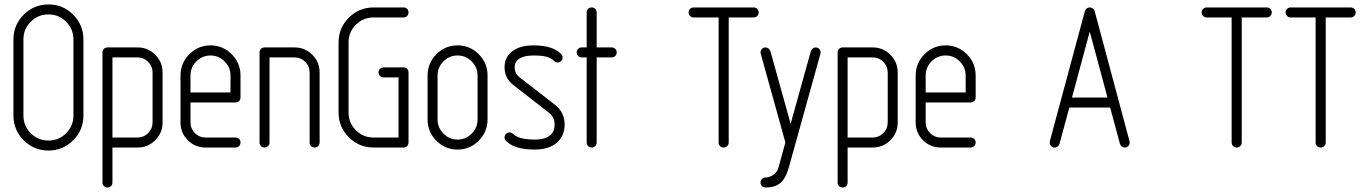

<svg xmlns="http://www.w3.org/2000/svg" viewBox="-20 -670 6208 872"><path d="M41 -145.5V-490.7Q41 -556.6 87.6 -603.3Q134.3 -649.9 200.2 -649.9Q266.1 -649.9 312.5 -603.3Q358.9 -556.6 358.9 -490.7V-145.5Q358.9 -79.6 312.5 -33Q266.1 13.7 200.2 13.7Q134.3 13.7 87.6 -33Q41 -79.6 41 -145.5ZM86.4 -145.5Q86.4 -98.1 119.6 -64.9Q152.8 -31.7 200 -31.7Q247.1 -31.7 280.3 -64.9Q313.5 -98.1 313.5 -145.5V-490.7Q313.5 -538.1 280.3 -571.3Q247.1 -604.5 200 -604.5Q152.8 -604.5 119.6 -571.3Q86.4 -538.1 86.4 -490.7Z M445.3 159.2V-431.6Q445.3 -441.4 451.9 -448Q458.5 -454.6 468.3 -454.6H604.5Q651.9 -454.6 685.1 -421.4Q718.3 -388.2 718.3 -340.8V-113.8Q718.3 -66.4 685.1 -33.2Q651.9 0 604.5 0H490.7V159.2Q490.7 168.9 484.1 175.3Q477.5 181.6 468 181.6Q458.5 181.6 451.9 175Q445.3 168.5 445.3 159.2ZM490.7 -45.4H604.5Q632.8 -45.4 652.8 -65.4Q672.9 -85.4 672.9 -113.8V-340.8Q672.9 -369.1 652.8 -389.2Q632.8 -409.2 604.5 -409.2H490.7Z M799.8 -113.8V-327.1Q799.8 -383.3 839.8 -423.6Q879.9 -463.9 936 -463.9Q992.2 -463.9 1032.2 -423.8Q1072.3 -383.8 1072.3 -327.1V-227.1Q1072.3 -217.3 1065.7 -210.9Q1059.1 -204.6 1049.8 -204.6H845.2V-113.8Q845.2 -85.4 865.2 -65.4Q885.3 -45.4 913.6 -45.4H1049.8Q1059.6 -45.4 1065.9 -38.8Q1072.3 -32.2 1072.3 -22.7Q1072.3 -13.2 1065.7 -6.6Q1059.1 0 1049.8 0H913.6Q866.2 0 833 -33.2Q799.8 -66.4 799.8 -113.8ZM845.2 -250H1026.9V-327.1Q1026.9 -364.3 1000 -391.1Q973.1 -418 936 -418Q898.9 -418 872.1 -391.4Q845.2 -364.7 845.2 -327.1Z M1158.7 -22.9V-431.6Q1158.7 -441.4 1165.3 -448Q1171.9 -454.6 1181.6 -454.6H1317.9Q1365.2 -454.6 1398.4 -421.4Q1431.6 -388.2 1431.6 -340.8V-22.9Q1431.6 -13.2 1425 -6.6Q1418.5 0 1408.9 0Q1399.4 0 1392.8 -6.6Q1386.2 -13.2 1386.2 -22.9V-340.8Q1386.2 -369.1 1366.2 -389.2Q1346.2 -409.2 1317.9 -409.2H1204.1V-22.9Q1204.1 -13.2 1197.5 -6.6Q1190.9 0 1181.4 0Q1171.9 0 1165.3 -6.6Q1158.7 -13.2 1158.7 -22.9Z M1517.6 -159.2V-477.1Q1517.6 -543 1564.2 -589.6Q1610.8 -636.2 1676.8 -636.2H1813Q1822.8 -636.2 1829.1 -629.6Q1835.4 -623 1835.4 -613.5Q1835.4 -604 1828.9 -597.4Q1822.3 -590.8 1813 -590.8H1676.8Q1629.4 -590.8 1596.2 -557.6Q1563 -524.4 1563 -477.1V-159.2Q1563 -111.8 1596.2 -78.6Q1629.4 -45.4 1676.8 -45.4H1790V-318.4H1722.2Q1712.4 -318.4 1705.8 -325Q1699.2 -331.5 1699.2 -341.1Q1699.2 -350.6 1705.8 -357.2Q1712.4 -363.8 1722.2 -363.8H1813Q1822.8 -363.8 1829.1 -357.2Q1835.4 -350.6 1835.4 -340.8V-22.9Q1835.4 -13.2 1828.9 -6.6Q1822.3 0 1813 0H1676.8Q1610.8 0 1564.2 -46.6Q1517.6 -93.3 1517.6 -159.2Z M1921.9 -127.4V-327.1Q1921.9 -383.3 1961.9 -423.6Q2002 -463.9 2058.1 -463.9Q2114.3 -463.9 2154.3 -423.8Q2194.3 -383.8 2194.3 -327.1V-127.4Q2194.3 -71.3 2154.3 -31Q2114.3 9.3 2058.1 9.3Q2002 9.3 1961.9 -30.8Q1921.9 -70.8 1921.9 -127.4ZM1967.3 -127.4Q1967.3 -90.3 1994.1 -63.2Q2021 -36.1 2058.1 -36.1Q2095.2 -36.1 2122.1 -63Q2148.9 -89.8 2148.9 -127.4V-327.1Q2148.9 -364.3 2122.1 -391.1Q2095.2 -418 2058.1 -418Q2021 -418 1994.1 -391.4Q1967.3 -364.7 1967.3 -327.1Z M2271.5 -45.4Q2271.5 -55.2 2278.1 -61.8Q2284.7 -68.4 2294.4 -68.4Q2303.7 -68.4 2310.5 -61.5Q2335.4 -36.6 2408.2 -36.1Q2457.5 -36.1 2480.5 -57.1Q2499 -74.2 2499 -104.5Q2499 -137.7 2472.7 -158.2L2310.5 -284.7Q2272 -314.5 2271.5 -363.8Q2271.5 -409.7 2305.7 -436.5Q2340.8 -463.9 2403.3 -463.9Q2490.2 -463.9 2528.3 -424.8Q2535.2 -418 2535.2 -409.2Q2535.2 -399.4 2528.6 -392.8Q2522 -386.2 2512.7 -386.2Q2503.4 -386.2 2496.6 -393.1Q2483.4 -406.2 2462.6 -412.1Q2441.9 -418 2403.3 -418Q2356.4 -418 2334 -400.4Q2317.4 -387.2 2317.4 -363.8Q2317.4 -336.9 2337.9 -320.3L2501 -193.8Q2544.4 -159.7 2544.4 -104.5Q2544.4 -54.2 2510.7 -23.4Q2474.6 9.3 2408.2 9.3Q2316.9 9.3 2278.3 -29.8Q2271.5 -36.6 2271.5 -45.4Z M2621.6 -454.6H2644.5V-613.8Q2644.5 -623.5 2651.1 -629.9Q2657.7 -636.2 2667.2 -636.2Q2676.8 -636.2 2683.3 -629.6Q2689.9 -623 2689.9 -613.8V-454.6H2757.8Q2767.6 -454.6 2774.2 -448Q2780.8 -441.4 2780.8 -431.9Q2780.8 -422.4 2774.2 -415.8Q2767.6 -409.2 2757.8 -409.2H2689.9V-22.9Q2689.9 -13.2 2683.3 -6.6Q2676.8 0 2667.2 0Q2657.7 0 2651.1 -6.6Q2644.5 -13.2 2644.5 -22.9V-409.2H2621.6Q2611.8 -409.2 2605.5 -415.8Q2599.1 -422.4 2599.1 -431.9Q2599.1 -441.4 2605.7 -448Q2612.3 -454.6 2621.6 -454.6Z M3130.4 -636.2H3402.8Q3412.6 -636.2 3419.2 -629.6Q3425.8 -623 3425.8 -613.5Q3425.8 -604 3419.2 -597.4Q3412.6 -590.8 3402.8 -590.8H3289.6V-22.9Q3289.6 -13.2 3283 -6.6Q3276.4 0 3266.6 0Q3256.8 0 3250.2 -6.6Q3243.7 -13.2 3243.7 -22.9V-590.8H3130.4Q3120.6 -590.8 3114 -597.4Q3107.4 -604 3107.4 -613.5Q3107.4 -623 3114 -629.6Q3120.6 -636.2 3130.4 -636.2Z M3457 136.2Q3474.6 136.2 3492.2 124Q3509.8 111.8 3515.6 90.8L3546.9 -22.9L3435.1 -425.8Q3434.1 -429.2 3434.1 -431.6Q3434.1 -441.4 3440.7 -448Q3447.3 -454.6 3457 -454.6Q3464.8 -454.6 3470.7 -449.5Q3476.6 -444.3 3479 -437.5L3570.8 -107.9L3662.6 -437.5Q3665 -444.8 3670.9 -449.7Q3676.8 -454.6 3684.1 -454.6Q3693.8 -454.6 3700.4 -448Q3707 -441.4 3707 -431.6Q3707 -429.2 3706.1 -425.8L3562.5 90.8Q3547.9 142.1 3523.2 161.9Q3498.5 181.6 3457 181.6Q3447.3 181.6 3440.7 175Q3434.1 168.5 3434.1 158.9Q3434.1 149.4 3440.7 142.8Q3447.3 136.2 3457 136.2Z M3784.2 159.2V-431.6Q3784.2 -441.4 3790.8 -448Q3797.4 -454.6 3807.1 -454.6H3943.4Q3990.7 -454.6 4023.9 -421.4Q4057.1 -388.2 4057.1 -340.8V-113.8Q4057.1 -66.4 4023.9 -33.2Q3990.7 0 3943.4 0H3829.6V159.2Q3829.6 168.9 3823 175.3Q3816.4 181.6 3806.9 181.6Q3797.4 181.6 3790.8 175Q3784.2 168.5 3784.2 159.2ZM3829.6 -45.4H3943.4Q3971.7 -45.4 3991.7 -65.4Q4011.7 -85.4 4011.7 -113.8V-340.8Q4011.7 -369.1 3991.7 -389.2Q3971.7 -409.2 3943.4 -409.2H3829.6Z M4138.7 -113.8V-327.1Q4138.7 -383.3 4178.7 -423.6Q4218.8 -463.9 4274.9 -463.9Q4331.1 -463.9 4371.1 -423.8Q4411.1 -383.8 4411.1 -327.1V-227.1Q4411.1 -217.3 4404.5 -210.9Q4397.9 -204.6 4388.7 -204.6H4184.1V-113.8Q4184.1 -85.4 4204.1 -65.4Q4224.1 -45.4 4252.4 -45.4H4388.7Q4398.4 -45.4 4404.8 -38.8Q4411.1 -32.2 4411.1 -22.7Q4411.1 -13.2 4404.5 -6.6Q4397.9 0 4388.7 0H4252.4Q4205.1 0 4171.9 -33.2Q4138.7 -66.4 4138.7 -113.8ZM4184.1 -250H4365.7V-327.1Q4365.7 -364.3 4338.9 -391.1Q4312 -418 4274.9 -418Q4237.8 -418 4210.9 -391.4Q4184.1 -364.7 4184.1 -327.1Z M4747.6 -22.9Q4747.6 -25.4 4748 -28.8L4907.2 -619.6Q4909.7 -627 4915.5 -631.6Q4921.4 -636.2 4929.2 -636.2Q4937 -636.2 4943.1 -631.6Q4949.2 -627 4951.7 -619.1L5109.9 -28.8Q5110.8 -25.4 5110.8 -22.9Q5110.8 -13.2 5104.2 -6.6Q5097.7 0 5088.4 0Q5080.6 0 5074.7 -4.9Q5068.8 -9.8 5066.4 -16.6L5022 -181.6H4836.4L4792 -16.6Q4789.6 -9.3 4783.7 -4.6Q4777.8 0 4770 0Q4760.3 0 4753.9 -6.6Q4747.6 -13.2 4747.6 -22.9ZM4848.6 -227.1H5009.8L4929.2 -526.4Z M5460.4 -636.2H5732.9Q5742.7 -636.2 5749.3 -629.6Q5755.9 -623 5755.9 -613.5Q5755.9 -604 5749.3 -597.4Q5742.7 -590.8 5732.9 -590.8H5619.6V-22.9Q5619.6 -13.2 5613 -6.6Q5606.4 0 5596.7 0Q5586.9 0 5580.3 -6.6Q5573.7 -13.2 5573.7 -22.9V-590.8H5460.4Q5450.7 -590.8 5444.1 -597.4Q5437.5 -604 5437.5 -613.5Q5437.5 -623 5444.1 -629.6Q5450.7 -636.2 5460.4 -636.2Z M5841.8 -636.2H6114.3Q6124 -636.2 6130.6 -629.6Q6137.2 -623 6137.2 -613.5Q6137.2 -604 6130.6 -597.4Q6124 -590.8 6114.3 -590.8H6001V-22.9Q6001 -13.2 5994.4 -6.6Q5987.8 0 5978 0Q5968.3 0 5961.7 -6.6Q5955.1 -13.2 5955.1 -22.9V-590.8H5841.8Q5832 -590.8 5825.4 -597.4Q5818.8 -604 5818.8 -613.5Q5818.8 -623 5825.4 -629.6Q5832 -636.2 5841.8 -636.2Z"/></svg>

Font: OpenGost Type A TT
Style: Regular
Weight: 400
Version: Version 0.3